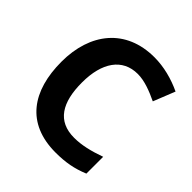

<svg xmlns="http://www.w3.org/2000/svg" viewBox="-195 -870 1026 1026"><g transform="rotate(45 318.5 -357.0)"><path d="M393 -598C445 -598 500 -576 553 -551L602 -674C537 -705 464 -724 393 -724C177 -724 58 -572 58 -356C58 -136 158 10 379 10C455 10 512 -1 575 -27V-154C507 -130 451 -116 393 -116C268 -116 214 -203 214 -355C214 -505 277 -598 393 -598Z"/></g></svg>

Font: Noto Sans Gujarati
Style: Bold
Weight: 700
Designer: Jelle Bosma - Monotype Design Team, Universal Thirst
Foundry: Monotype Imaging Inc.
Version: Version 2.106